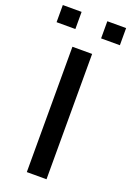

<svg xmlns="http://www.w3.org/2000/svg" viewBox="-176 -931 676 989"><g transform="rotate(20 161.5 -436.0)"><path d="M108 0V-687H216V0ZM-12 -778V-872H91V-778ZM232 -778V-872H335V-778Z"/></g></svg>

Font: Archivo Expanded
Style: Regular
Weight: 400
Width: 7
Designer: Hector Gatti
Foundry: Omnibus-Type
Version: Version 2.001